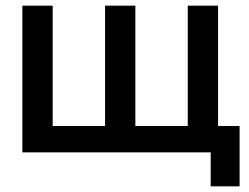

<svg xmlns="http://www.w3.org/2000/svg" viewBox="-20 -538 878 678"><path d="M643 0V-518H750V0ZM132 0V-93H384V0ZM59 0V-518H166V0ZM426 0V-93H677V0ZM351 0V-518H458V0ZM724 120V0H704V-93H826V120Z"/></svg>

Font: TikTok Sans 24pt Medium
Style: Regular
Weight: 500
Version: Version 4.000